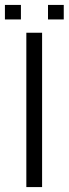

<svg xmlns="http://www.w3.org/2000/svg" viewBox="-28 -760 279 780"><path d="M143 -627V0H79V-627ZM231 -740V-681H167V-740ZM57 -740V-681H-8V-740Z"/></svg>

Font: Blinker Light
Style: Regular
Weight: 300
Designer: Juergen Huber
Foundry: supertype
Version: Version 1.017;hotconv 1.0.117;makeotfexe 2.5.65602